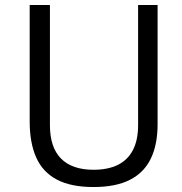

<svg xmlns="http://www.w3.org/2000/svg" viewBox="-20 -743 734 773"><path d="M614.5 -243Q614.5 -161 587.2 -104.5Q560 -48 503 -19Q446 10 356.5 10Q266 10 209.2 -19.8Q152.5 -49.5 126 -108.5Q99.5 -167.5 99.5 -254V-723H181V-239.5Q181 -149.5 225.8 -104.5Q270.5 -59.5 356.5 -59.5Q414.5 -59.5 454.5 -79.2Q494.5 -99 515.2 -139Q536 -179 536 -239.5V-723H614.5Z"/></svg>

Font: Public Sans Light
Style: Regular
Weight: 300
Designer: The Public Sans Project Authors: Dan O. Williams and USWDS (Libre Franklin designed by Pablo Impallari and Rodrigo Fuenz
Version: Version 1.007